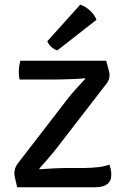

<svg xmlns="http://www.w3.org/2000/svg" viewBox="-20 -807 540 828"><path d="M275 -385Q288.5 -402.5 308.8 -424.8Q329 -447 348 -467.5L345.5 -469.5Q330.5 -467.5 300.8 -466.2Q271 -465 243 -464.5Q215 -464 204 -464H64.5Q61 -479.5 61 -497Q61 -509.5 62.8 -520.8Q64.5 -532 68 -545H438Q447.5 -511 450 -500Q452.5 -489 452.5 -483Q452.5 -463 439.5 -446.5L220.5 -163Q206 -144.5 186.2 -121.8Q166.5 -99 149.5 -80L151.5 -77Q182.5 -79.5 210.8 -80.8Q239 -82 260.5 -82.5H345Q379 -83 406.5 -86.5Q434 -90 452 -97.5Q455.5 -86.5 457.8 -76.5Q460 -66.5 460 -53.5Q460 0.5 390.5 0.5H54Q46 -32 44 -42.8Q42 -53.5 42 -60Q42 -81.5 55.5 -100.5ZM326 -787Q348 -780 368 -761.5Q388 -743 396 -721.5L227 -589.5Q213.5 -593.5 201.5 -604.5Q189.5 -615.5 184 -629Z"/></svg>

Font: Signika Negative SC
Style: Regular
Weight: 400
Designer: Anna Giedryś
Foundry: Anna Giedryś
Version: Version 2.000; ttfautohint (v1.8.3) -l 8 -r 50 -G 200 -x 9 -